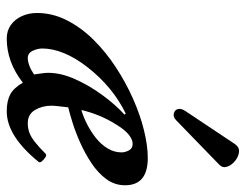

<svg xmlns="http://www.w3.org/2000/svg" viewBox="-102 -632 747 584"><g transform="rotate(90 272.0 -340.5)"><path d="M98 13Q74 13 56.5 0.5Q39 -12 29.5 -33Q20 -54 20 -79Q20 -126 42 -169.5Q64 -213 101 -250.5Q138 -288 184.5 -318.5Q231 -349 280.5 -371Q330 -393 377 -404.5Q424 -416 461 -416Q544 -416 544 -347Q544 -315 525 -289.5Q506 -264 476.5 -244.5Q447 -225 414.5 -210.5Q382 -196 353 -187Q324 -178 307 -174Q305 -156 303.5 -143.5Q302 -131 302 -123Q302 -95 315 -73Q328 -51 355 -51Q370 -51 383 -55.5Q396 -60 411.5 -72Q427 -84 448 -105Q452 -109 459 -104.5Q466 -100 471 -94Q476 -88 473 -84Q434 -36 395.5 -11.5Q357 13 319 13Q288 13 268 2.5Q248 -8 232 -36Q200 -11 166.5 1Q133 13 98 13ZM157 -51Q167 -51 179.5 -55.5Q192 -60 207 -70Q205 -84 203.5 -94.5Q202 -105 202 -113Q202 -152 221.5 -195.5Q241 -239 270.5 -279Q300 -319 329 -345L326 -349Q285 -329 250 -300Q215 -271 186 -234Q157 -197 142.5 -162Q128 -127 128 -95Q128 -81 135 -66Q142 -51 157 -51ZM315 -214Q336 -220 358.5 -231.5Q381 -243 400.5 -258.5Q420 -274 432 -294Q444 -314 444 -336Q444 -347 438 -358.5Q432 -370 418 -370Q405 -370 390 -358Q375 -346 360 -321Q344 -296 333 -269.5Q322 -243 315 -214ZM347 -503Q337 -493 326.5 -495Q316 -497 312.5 -506.5Q309 -516 318 -530L418 -680Q428 -695 442.5 -693.5Q457 -692 470 -681.5Q483 -671 487.5 -657.5Q492 -644 482 -634Z"/></g></svg>

Font: Junicode VF
Style: Italic
Weight: 400
Italic angle: -11°
Designer: Peter S. Baker
Version: Version 2.209